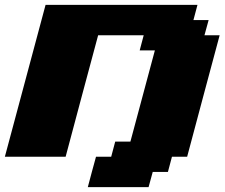

<svg xmlns="http://www.w3.org/2000/svg" viewBox="-20 -645 924 790"><path d="M341.3 125H591.3L608.4 62.5H670.9L687.5 0H750Q772 -83 816.7 -250Q861.3 -417 883.8 -500H821.3L838.4 -562.5H775.9L792.5 -625H167.5Q139.6 -520.5 83.7 -312.3Q27.8 -104 0 0H250Q272 -83 316.7 -250Q361.3 -417 383.8 -500H571.3L554.7 -437.5H617.2Q600.6 -375 566.9 -250Q533.2 -125 516.6 -62.5H454.1L437.5 0H375Q369.1 21 357.9 62.5Q346.7 104 341.3 125Z"/></svg>

Font: Faithful 32x
Style: BoldOblique
Weight: 400
Foundry: Faithful Resource Pack
Version: Version 1.0; January 27, 2023